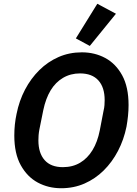

<svg xmlns="http://www.w3.org/2000/svg" viewBox="-20 -988 730 1020"><path d="M305 12Q237 12 181 -18Q125 -48 90.5 -110Q56 -172 56 -268Q56 -298 59 -326.5Q62 -355 68 -383Q82 -453 113 -512Q144 -571 189 -615.5Q234 -660 291 -685Q348 -710 415 -710Q483 -710 539 -680Q595 -650 629 -588Q663 -526 663 -430Q663 -401 660 -372Q657 -343 652 -315Q638 -246 607 -186.5Q576 -127 531 -82.5Q486 -38 429 -13Q372 12 305 12ZM314 -100Q366 -100 405.5 -123.5Q445 -147 471.5 -190.5Q498 -234 510 -295L530 -399Q534 -415 535 -429.5Q536 -444 536 -456Q536 -524 502.5 -561Q469 -598 405 -598Q355 -598 315 -574.5Q275 -551 249 -508Q223 -465 210 -403L189 -299Q186 -283 185 -269Q184 -255 184 -242Q184 -175 217 -137.5Q250 -100 314 -100ZM596 -915 457 -744 383 -784 497 -968Z"/></svg>

Font: IBM Plex Sans SemiBold
Style: Italic
Weight: 600
Italic angle: -11.31°
Designer: Mike Abbink, Paul van der Laan, Pieter van Rosmalen
Foundry: Bold Monday
Version: Version 3.201